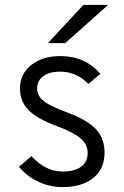

<svg xmlns="http://www.w3.org/2000/svg" viewBox="-20 -752 505 784"><path d="M234.5 12Q183.5 12 136.5 -10Q89.5 -32 57.5 -71L108.5 -114.5Q166 -51.5 235.5 -51.5Q284.5 -51.5 311.2 -71.2Q338 -91 338 -127.5Q338 -161.5 309.5 -186.5Q281 -211.5 213.5 -236.5Q132 -266.5 96.8 -302.2Q61.5 -338 61.5 -391Q61.5 -449.5 107.2 -486.2Q153 -523 226.5 -523Q327.5 -523 390 -450.5L341 -409.5Q292 -459.5 225.5 -459.5Q181.5 -459.5 156.5 -441Q131.5 -422.5 131.5 -391Q131.5 -361.5 157.5 -340.2Q183.5 -319 252.5 -293.5Q336.5 -262.5 371.8 -224.5Q407 -186.5 407 -128.5Q407 -63 361 -25.5Q315 12 234.5 12ZM175.5 -576 320.5 -732H421.5L246.5 -576Z"/></svg>

Font: Overpass Light
Style: Regular
Weight: 300
Designer: Delve Withrington, Dave Bailey, Thomas Jockin
Foundry: Delve Fonts LLC
Version: Version 4.000; ttfautohint (v1.8.3)